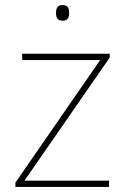

<svg xmlns="http://www.w3.org/2000/svg" viewBox="-20 -741 496 761"><path d="M227 -721C207 -721 202 -706 202 -690C202 -673 207 -659 227 -659C251 -659 254 -673 254 -690C254 -706 251 -721 227 -721ZM412 0V-25H77L415 -513V-528H68V-503H377L41 -17V0Z"/></svg>

Font: Noto Sans Gurmukhi UI Thin
Style: Regular
Weight: 100
Designer: Jelle Bosma - Monotype Design Team
Foundry: Monotype Imaging Inc.
Version: Version 2.004